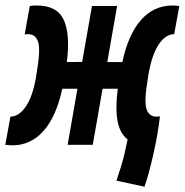

<svg xmlns="http://www.w3.org/2000/svg" viewBox="-51 -540 689 716"><path d="M487.8 156.2 383.3 133.8Q393.6 103 400.6 80.1Q407.7 57.1 413.1 34.2Q418.5 11.2 424.8 -20Q395 -43.5 387 -91.1Q378.9 -138.7 388.2 -209H331.5L294.9 0H201.2L237.8 -209H181.2Q159.2 -106 111.6 -52Q64 2 -5.4 2Q-11.7 2 -18.1 1.2Q-24.4 0.5 -31.2 0L-12.2 -105Q20 -105.5 45.4 -142.8Q70.8 -180.2 83 -251L85.9 -269.5Q100.6 -354 91.3 -383.3Q82 -412.6 53.7 -412.6Q50.8 -412.6 47.6 -412.4Q44.4 -412.1 41 -411.6L60.1 -517.6Q72.3 -519.5 85.9 -519.5Q162.6 -519.5 187 -465.3Q211.4 -411.1 198.2 -308.6L255.4 -309.1L292 -517.6H385.7L349.1 -308.6H405.3Q427.2 -411.6 474.9 -465.6Q522.5 -519.5 592.3 -519.5Q598.1 -519.5 604.7 -519Q611.3 -518.6 617.7 -517.6L598.6 -412.6Q566.4 -412.1 541.3 -374.8Q516.1 -337.4 503.4 -266.6L500.5 -248Q485.8 -163.6 495.1 -134.3Q504.4 -105 532.7 -105Q537.6 -105 545.4 -106L544.9 -102.1Q542 -75.2 535.9 -39.8Q529.8 -4.4 521.5 32.5Q513.2 69.3 504.4 102.1Q495.6 134.8 487.8 156.2Z"/></svg>

Font: Cascadia Mono NF SemiBold
Style: Italic
Weight: 600
Italic angle: -10°
Monospace: yes
Designer: Aaron Bell
Foundry: Saja Typeworks
Version: Version 2404.023; ttfautohint (v1.8.4)